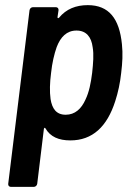

<svg xmlns="http://www.w3.org/2000/svg" viewBox="-20 -539 527 748"><path d="M455 -367C445 -467 404 -519 322 -519C276 -519 238 -504 210 -470C207 -467 204 -468 204 -472L208 -499C209 -506 204 -511 198 -511H108C102 -511 96 -506 95 -499L12 177C11 184 16 189 22 189H112C118 189 124 184 125 177L151 -37C152 -41 155 -43 157 -39C176 -6 209 8 254 8C340 8 397 -45 429 -145C440 -179 448 -216 452 -254C457 -294 459 -330 455 -367ZM313 -151C297 -115 272 -92 236 -92C199 -92 183 -116 177 -153C173 -182 174 -217 179 -255C183 -293 191 -328 201 -356C216 -395 240 -420 278 -420C316 -420 336 -395 341 -355C346 -327 343 -292 339 -255C334 -215 327 -180 313 -151Z"/></svg>

Font: Barlow Semi Condensed SemiBold
Style: Italic
Weight: 600
Width: 4
Italic angle: -7°
Designer: Jeremy Tribby
Foundry: Tribby Type
Version: Version 1.422;hotconv 1.0.109;makeotfexe 2.5.65596